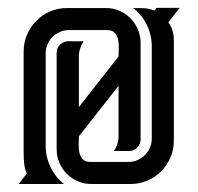

<svg xmlns="http://www.w3.org/2000/svg" viewBox="-20 -460 494 480"><path d="M276.4 -245.6 177.2 -119.1Q177.2 -110.4 176.8 -99.4Q176.3 -88.4 178.5 -78.6Q180.7 -68.8 186.8 -62Q192.9 -55.2 206.1 -55.2H301.3Q313.5 -55.2 324 -59.8Q334.5 -64.5 342.3 -72.3Q350.1 -80.1 354.7 -90.6Q359.4 -101.1 359.4 -113.3V-344.2Q359.4 -372.1 347.2 -397.5Q335 -422.9 313 -439.9Q327.6 -439.9 339.8 -439.5Q352.1 -439 366.2 -433.6L371.6 -440.4H429.2L400.9 -404.3Q414.6 -384.8 414.6 -360.4V-108.4Q414.6 -85.9 406 -66.2Q397.5 -46.4 382.8 -31.7Q368.2 -17.1 348.4 -8.5Q328.6 0 306.2 0H208.5Q190.4 0 174.6 -6.8Q158.7 -13.7 147 -25.4Q135.3 -37.1 128.4 -53Q121.6 -68.8 121.6 -86.9V-328.1Q121.6 -340.3 130.4 -348.6Q139.2 -356.9 150.9 -356.9H189Q183.6 -348.6 180.4 -338.9Q177.2 -329.1 177.2 -319.3V-192.4L276.4 -318.8Q276.4 -327.6 276.9 -338.9Q277.3 -350.1 275.4 -360.4Q273.4 -370.6 267.1 -377.7Q260.7 -384.8 247.6 -384.8H151.9Q140.1 -384.8 129.6 -380.1Q119.1 -375.5 111.3 -367.7Q103.5 -359.9 98.9 -349.1Q94.2 -338.4 94.2 -326.7V-95.7Q94.2 -67.9 106.2 -42.5Q118.2 -17.1 140.1 0H26.4L46.9 -25.9Q41.5 -38.6 40.3 -52.2Q39.1 -65.9 39.1 -79.6V-331.1Q39.1 -353.5 47.6 -373.3Q56.2 -393.1 70.8 -408Q85.4 -422.9 105.2 -431.4Q125 -439.9 147.5 -439.9H245.1Q262.7 -439.9 278.6 -433.1Q294.4 -426.3 306.2 -414.3Q317.9 -402.3 324.7 -386.5Q331.5 -370.6 331.5 -353V-111.8Q331.5 -100.1 323.2 -91.3Q314.9 -82.5 302.7 -82.5H264.6Q276.4 -99.1 276.4 -120.6Z"/></svg>

Font: Isar CAT
Style: Regular
Weight: 400
Designer: Digitized by Peter Wiegel
Foundry: CAT-Fonts, Peter Wiegel
Version: Version 1.000; ttfautohint (v1.3)